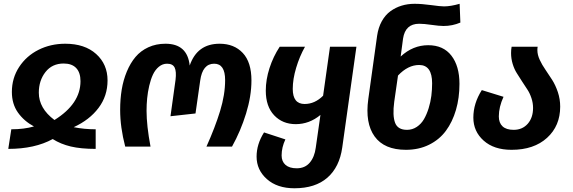

<svg xmlns="http://www.w3.org/2000/svg" viewBox="-20 -778 3040 1019"><path d="M326.2 -545.9Q429.7 -545.9 490.2 -491.5Q550.8 -437 550.8 -351.1Q550.8 -268.6 502.9 -205.1Q455.1 -141.6 371.1 -103Q427.2 -91.8 487.8 -91.8V12.2Q409.2 12.2 355.7 -0.5Q302.2 -13.2 259.8 -40Q164.6 12.2 23.9 12.2L40 -91.8Q107.4 -91.8 160.2 -106.9Q107.4 -135.3 75.2 -180.7Q43 -226.1 43 -290Q43 -363.3 81.5 -422.4Q120.1 -481.4 184.6 -513.7Q249 -545.9 326.2 -545.9ZM186 -286.1Q186 -203.1 269 -141.1Q407.2 -227.1 407.2 -347.2Q407.2 -392.6 384.5 -416.7Q361.8 -440.9 317.9 -440.9Q256.8 -440.9 221.4 -395.8Q186 -350.6 186 -286.1Z M644.5 0Q617.7 -103 617.7 -194.8Q617.7 -252 626 -302.5Q634.3 -353 653.1 -398.2Q671.9 -443.4 699.2 -475.8Q726.6 -508.3 767.3 -527.1Q808.1 -545.9 858.4 -545.9Q974.6 -545.9 986.8 -430.2Q1026.4 -545.9 1145.5 -545.9Q1222.7 -545.9 1268.6 -496.8Q1314.5 -447.8 1314.5 -351.1Q1314.5 -268.1 1285.9 -175.3Q1257.3 -82.5 1211.4 0H1075.7Q1121.6 -102.1 1148.2 -189Q1174.8 -275.9 1174.8 -353Q1174.8 -439.9 1116.7 -439.9Q1054.7 -439.9 1042.5 -350.1L1017.6 -175.8L884.8 -161.1L911.6 -354Q917 -398.4 907 -419.2Q897 -439.9 866.7 -439.9Q842.8 -439.9 823.2 -423.8Q803.7 -407.7 791.7 -382.1Q779.8 -356.4 772 -322.8Q764.2 -289.1 761 -256.1Q757.8 -223.1 757.8 -189.9Q757.8 -111.8 778.8 0Z M1731.4 -529.8H1871.6L1796.4 4.9Q1781.7 108.9 1717.5 165Q1653.3 221.2 1542.5 221.2Q1451.2 221.2 1396.5 172.6Q1341.8 124 1341.8 53.2Q1341.8 -12.7 1381.3 -75.2L1494.6 -38.1Q1474.6 4.4 1474.6 46.9Q1474.6 79.1 1495.4 97.2Q1516.1 115.2 1554.7 115.2Q1598.6 115.2 1624 85.2Q1649.4 55.2 1655.8 5.9L1680.7 -168Q1621.6 -119.1 1549.8 -119.1Q1479.5 -119.1 1435.1 -166Q1390.6 -212.9 1390.6 -296.9Q1390.6 -355.5 1410.4 -416.7Q1430.2 -478 1464.4 -529.8H1598.6Q1569.8 -478.5 1551.8 -418.2Q1533.7 -357.9 1533.7 -306.2Q1533.7 -226.1 1596.7 -226.1Q1650.9 -226.1 1694.8 -270Z M2252.4 -538.1Q2333 -538.1 2375.7 -482.7Q2418.5 -427.2 2418.5 -333Q2418.5 -258.3 2399.9 -194.6Q2381.3 -130.9 2346.4 -83.7Q2311.5 -36.6 2257.1 -9.8Q2202.6 17.1 2134.3 17.1Q2019.5 17.1 1968.3 -53.7Q1917 -124.5 1934.6 -252L1981.4 -587.9Q1987.8 -631.8 2006.3 -665.3Q2024.9 -698.7 2052.2 -718.5Q2079.6 -738.3 2111.6 -748Q2143.6 -757.8 2180.2 -757.8Q2218.3 -757.8 2267.6 -751Q2316.9 -744.1 2336.4 -744.1Q2371.6 -744.1 2419.4 -757.8L2423.3 -658.2Q2380.9 -640.1 2334.5 -640.1Q2311 -640.1 2270.5 -646Q2230 -651.9 2204.6 -651.9Q2130.9 -651.9 2119.1 -573.2L2106.4 -478Q2171.4 -538.1 2252.4 -538.1ZM2140.1 -88.9Q2168.5 -88.9 2191.9 -104.5Q2215.3 -120.1 2230 -145.3Q2244.6 -170.4 2254.9 -203.4Q2265.1 -236.3 2269.3 -269.5Q2273.4 -302.7 2273.4 -335.9Q2273.4 -433.1 2204.6 -433.1Q2145 -433.1 2092.3 -377L2072.3 -237.8Q2062.5 -164.6 2076.7 -126.7Q2090.8 -88.9 2140.1 -88.9Z M2953.1 -211.9Q2953.1 -109.9 2883.3 -46.4Q2813.5 17.1 2695.3 17.1H2694.3Q2601.6 17.1 2546.9 -31.7Q2492.2 -80.6 2492.2 -153.8Q2492.2 -229.5 2537.1 -299.8L2652.3 -264.2Q2627.4 -210 2627.4 -160.2Q2627.4 -126 2647.2 -107.4Q2667 -88.9 2706.1 -88.9Q2752.4 -88.9 2780.8 -121.1Q2809.1 -153.3 2809.1 -205.1Q2809.1 -231.4 2800.5 -257.3Q2792 -283.2 2778.8 -303Q2765.6 -322.8 2750.7 -345.9Q2735.8 -369.1 2722.7 -389.9Q2709.5 -410.6 2700.9 -438.7Q2692.4 -466.8 2692.4 -496.1Q2692.4 -515.1 2695.3 -529.8H2833.5Q2832 -522.5 2832 -512.2Q2832 -487.3 2844.5 -460.4Q2856.9 -433.6 2874.8 -408Q2892.6 -382.3 2910.4 -354.2Q2928.2 -326.2 2940.7 -289.1Q2953.1 -252 2953.1 -211.9Z"/></svg>

Font: FiraGO SemiBold
Style: Italic
Weight: 600
Italic angle: -8°
Designer: bBox Type GmbH
Foundry: bBox Type GmbH
Version: Version 1.001;PS 001.001;hotconv 1.0.88;makeotf.lib2.5.64775